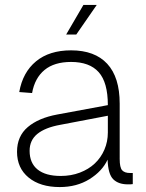

<svg xmlns="http://www.w3.org/2000/svg" viewBox="-20 -746 593 778"><path d="M222 12Q143 12 96 -26.5Q49 -65 49 -131Q49 -194 92.5 -231Q136 -268 212 -282L417 -320Q417 -412 380 -453.5Q343 -495 268 -495Q200 -495 160.5 -462.5Q121 -430 110 -369L58 -373Q72 -453 126 -497.5Q180 -542 268 -542Q364 -542 414.5 -487.5Q465 -433 465 -326V-102Q465 -67 475 -56Q485 -45 507 -45H518V0Q513 1 508 1Q503 1 498 1Q460 1 439 -19.5Q418 -40 416 -99Q394 -52 342.5 -20Q291 12 222 12ZM226 -33Q268 -33 303.5 -46.5Q339 -60 364 -83.5Q389 -107 403 -139.5Q417 -172 417 -209V-277L223 -240Q163 -229 131.5 -203.5Q100 -178 100 -135Q100 -85 132.5 -59Q165 -33 226 -33ZM248 -606 318 -726H372L289 -606Z"/></svg>

Font: Geist ExtLt
Style: Regular
Weight: 400
Designer: Basement.studio, Andrés Briganti, Mateo Zaragoza
Foundry: Basement.studio, Vercel, Andrés Briganti, Guido Ferreyra, Mateo Zaragoza
Version: Version 1.401